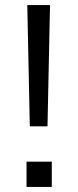

<svg xmlns="http://www.w3.org/2000/svg" viewBox="-20 -740 310 760"><path d="M98 -240 88 -720H178L168 -240ZM85 0V-100H185V0Z"/></svg>

Font: Carrois Gothic
Style: Regular
Weight: 400
Designer: Ralph du Carrois
Foundry: Ralph du Carrois
Version: Version 1.001